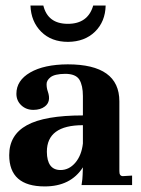

<svg xmlns="http://www.w3.org/2000/svg" viewBox="-20 -667 507 692"><path d="M198.2 -54.2Q229 -54.2 251.5 -80.6Q273.9 -106.9 278.8 -149.9V-215.8Q148.9 -215.8 148.9 -120.1Q149.4 -54.2 198.2 -54.2ZM456.1 0H273.9Q277.8 -23.9 277.8 -37.1L278.8 -64Q234.9 4.9 141.1 4.9Q13.2 4.9 13.2 -107.9Q13.2 -180.7 77.1 -215.8Q141.1 -251 278.8 -251V-320.8Q278.8 -358.9 266.1 -379.9Q252.9 -400.9 214.8 -400.9Q176.8 -400.4 162.1 -388.7Q147.5 -377 147.9 -363.3Q147.9 -349.6 152.3 -337.4Q165 -300.8 141.6 -283.2Q126 -271 100.1 -271Q74.2 -271 56.6 -287.6Q39.1 -304.2 39.1 -329.1Q39.1 -377 88.9 -405.8Q138.7 -434.6 224.1 -435.1Q410.2 -435.1 410.2 -301.8V-50.8Q409.7 -32.2 422.9 -32.2L456.1 -34.2ZM225.1 -516.1Q165 -516.1 128.4 -552.7Q91.8 -589.4 89.8 -647H136.2Q152.3 -581.1 224.6 -581.1Q296.9 -581.1 315.9 -647H360.8Q359.4 -588.9 322.3 -552.7Q285.2 -516.6 225.1 -516.1Z"/></svg>

Font: Unna-Bold
Style: Bold
Weight: 700
Designer: Jorge de Buen U.
Foundry: Omnibus-Type
Version: Version 2.006;PS 002.006;hotconv 1.0.70;makeotf.lib2.5.58329